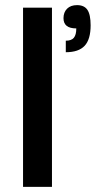

<svg xmlns="http://www.w3.org/2000/svg" viewBox="-20 -730 414 750"><path d="M70 0V-700H183V0ZM281 -710Q309 -710 321.5 -691.5Q334 -673 334 -631Q334 -576 310.5 -551Q287 -526 237 -526V-571Q259 -571 268.5 -582.5Q278 -594 278 -619Q228 -619 228 -659Q228 -682 242 -696Q256 -710 281 -710Z"/></svg>

Font: Fivo Sans Med
Style: Regular
Weight: 450
Designer: Alexander Slobzheninov
Foundry: Alexander Slobzheninov
Version: 1.0